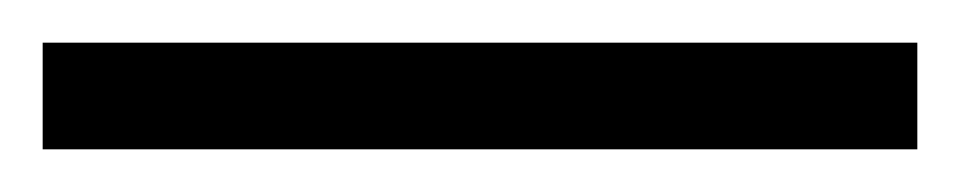

<svg xmlns="http://www.w3.org/2000/svg" viewBox="-20 82 450 90"><path d="M0 102H410V152H0Z"/></svg>

Font: Newsreader Text Medium
Style: Regular
Weight: 500
Designer: Hugues Gentile
Foundry: Production Type
Version: Version 1.002